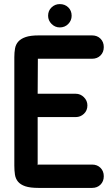

<svg xmlns="http://www.w3.org/2000/svg" viewBox="-20 -907 539 938"><path d="M272 -773Q249 -773 232 -790Q215 -807 215 -830Q215 -855 232 -871Q249 -887 272 -887Q297 -887 313.5 -871Q330 -855 330 -830Q330 -807 313.5 -790Q297 -773 272 -773ZM430 -734Q455 -734 471 -718Q487 -702 487 -677Q487 -652 471 -636Q455 -620 430 -620H165Q165 -575 164.5 -534.5Q164 -494 164 -449H350Q373 -449 390 -432Q407 -415 407 -392Q407 -367 390 -351Q373 -335 350 -335H164V-99Q164 -103 168 -103H430Q455 -103 471 -87Q487 -71 487 -46Q487 -21 471 -5Q455 11 430 11H168Q127 11 103.5 3Q80 -5 68 -19.5Q56 -34 53 -54Q50 -74 50 -98V-628Q50 -651 53.5 -670.5Q57 -690 69.5 -704Q82 -718 105.5 -726Q129 -734 168 -734Z"/></svg>

Font: VDS
Style: Bold
Weight: 700
Designer: artmaker
Foundry: artmaker
Version: Version 1.000 2009 initial release